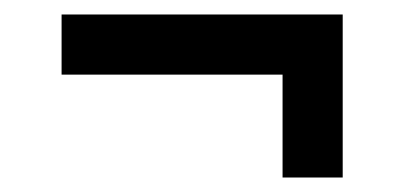

<svg xmlns="http://www.w3.org/2000/svg" viewBox="-20 -468 569 265"><path d="M370 -223V-365H65V-448H453V-223Z"/></svg>

Font: Archivo Condensed Medium
Style: Regular
Weight: 500
Width: 3
Designer: Hector Gatti
Foundry: Omnibus-Type
Version: Version 2.001